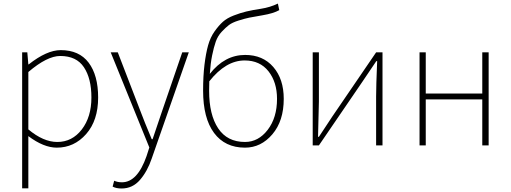

<svg xmlns="http://www.w3.org/2000/svg" viewBox="-20 -824 2894 1088"><path d="M140.6 -416V-90.8Q225.6 -19.5 304.7 -19.5Q388.7 -19.5 443.4 -90.3Q498 -161.1 498 -271.5Q498 -378.9 455.6 -442.9Q413.1 -506.8 321.3 -506.8Q247.1 -506.8 140.6 -416ZM105.5 243.2V-527.3H134.8L140.6 -459H142.6Q245.1 -540 324.2 -540Q428.7 -540 482.4 -468.8Q536.1 -397.5 536.1 -271.5Q536.1 -141.6 468.3 -64.5Q400.4 12.7 301.8 12.7Q227.5 12.7 140.6 -52.7V243.2Z M668.9 244.1Q637.7 244.1 618.2 233.4L627 200.2Q646.5 209 670.9 209Q758.8 209 810.5 60.5L826.2 11.7L607.4 -527.3H647.5L780.3 -182.6Q794.9 -142.6 839.8 -35.2H844.7Q866.2 -96.7 894.5 -182.6L1012.7 -527.3H1049.8L839.8 74.2Q815.4 146.5 773.4 195.3Q731.4 244.1 668.9 244.1Z M1368.2 -19.5Q1444.3 -19.5 1497.1 -88.4Q1549.8 -157.2 1549.8 -263.7Q1549.8 -358.4 1501.5 -419.9Q1453.1 -481.4 1366.2 -481.4Q1259.8 -481.4 1166 -363.3Q1165 -346.7 1165 -309.6Q1165 -173.8 1216.3 -96.7Q1267.6 -19.5 1368.2 -19.5ZM1554.7 -803.7 1562.5 -766.6Q1530.3 -748 1466.8 -737.3Q1418.9 -729.5 1393.1 -724.1Q1367.2 -718.8 1331.5 -707.5Q1295.9 -696.3 1277.3 -682.1Q1258.8 -668 1236.3 -644Q1213.9 -620.1 1202.6 -587.9Q1191.4 -555.7 1182.1 -510.3Q1172.9 -464.8 1168.9 -405.3Q1252.9 -512.7 1369.1 -512.7Q1469.7 -512.7 1528.8 -444.3Q1587.9 -376 1587.9 -263.7Q1587.9 -138.7 1523.4 -63Q1459 12.7 1368.2 12.7Q1254.9 12.7 1192.9 -70.8Q1130.9 -154.3 1130.9 -310.5Q1130.9 -392.6 1138.7 -457Q1146.5 -521.5 1159.2 -566.9Q1171.9 -612.3 1195.8 -646Q1219.7 -679.7 1243.2 -700.7Q1266.6 -721.7 1304.7 -736.3Q1342.8 -751 1375.5 -758.8Q1408.2 -766.6 1459 -774.4Q1509.8 -782.2 1554.7 -803.7Z M1752 0V-527.3H1787.1V-249Q1787.1 -226.6 1782.2 -48.8H1787.1Q1798.8 -65.4 1825.2 -106.4Q1851.6 -147.5 1863.3 -164.1L2111.3 -527.3H2147.5V0H2111.3V-277.3Q2111.3 -335 2117.2 -477.5H2112.3L2035.2 -363.3L1787.1 0Z M2357.4 0V-527.3H2392.6V-293.9H2712.9V-527.3H2749V0H2712.9V-260.7H2392.6V0Z"/></svg>

Font: Gen Shin Gothic ExtraLight
Style: Regular
Weight: 100
Designer: [Source Han Sans]
Ryoko NISHIZUKA  (kana & ideographs); Paul D. Hunt (Latin, Greek & Cyrillic); Wenlong ZHANG  (bopomofo
Version: Version 1.002.20150607